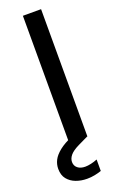

<svg xmlns="http://www.w3.org/2000/svg" viewBox="-206 -743 609 992"><g transform="rotate(-20 98.0 -247.5)"><path d="M65 0V-700H165V0ZM90 205Q57 205 29 194.5Q1 184 -16.5 162.5Q-34 141 -34 106Q-34 81 -22.5 58.5Q-11 36 16.5 14Q44 -8 91 -28L141 -50L165 -1L109 26Q74 43 59.5 60.5Q45 78 45 97Q45 118 60.5 130.5Q76 143 102 143Q116 143 134 139Q152 135 169 128V191Q152 197 131.5 201Q111 205 90 205Z"/></g></svg>

Font: DM Sans 28pt Medium
Style: Regular
Weight: 500
Version: Version 4.004;gftools[0.9.30]